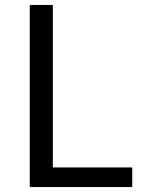

<svg xmlns="http://www.w3.org/2000/svg" viewBox="-20 -754 583 774"><path d="M100 0H513V-79H193V-734H100Z"/></svg>

Font: Noto Sans JP
Style: Regular
Weight: 400
Designer: Ryoko NISHIZUKA  (kana, bopomofo & ideographs); Paul D. Hunt (Latin, Greek & Cyrillic); Sandoll Communications , Soo-you
Foundry: Adobe
Version: Version 2.002;hotconv 1.0.116;makeotfexe 2.5.65601